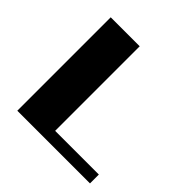

<svg xmlns="http://www.w3.org/2000/svg" viewBox="-164 -763 904 904"><g transform="rotate(45 288.0 -311.0)"><path d="M268 -59H559V0H75V-622H268Z"/></g></svg>

Font: Sarpanch ExtraBold
Style: Regular
Weight: 800
Designer: Manushi Parikh (Devanagari and Latin), Jyotish Sonowal (Devanagari)
Foundry: Indian Type Foundry
Version: Version 2.004;PS 1.0;hotconv 1.0.78;makeotf.lib2.5.61930; tt